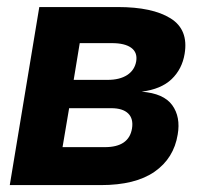

<svg xmlns="http://www.w3.org/2000/svg" viewBox="-20 -536 580 556"><path d="M8.3 0 93.8 -515.6H321.3Q421.4 -515.6 473.9 -482.9Q526.4 -450.2 514.6 -379.9Q507.3 -335.9 477.1 -306.9Q446.8 -277.8 390.1 -270.5Q454.1 -265.6 478.8 -231.4Q503.4 -197.3 494.6 -146.5Q483.4 -77.6 427.7 -38.8Q372.1 0 272 0ZM161.1 -109.9H283.7Q353.5 -109.9 362.3 -164.1Q366.7 -192.4 351.1 -207.5Q335.4 -222.7 302.2 -222.7H180.2ZM193.4 -304.7H291.5Q326.7 -304.7 348.4 -318.8Q370.1 -333 374.5 -358.9Q378.4 -384.3 359.9 -397.7Q341.3 -411.1 304.2 -411.1H210.9Z"/></svg>

Font: Inter Display
Style: Bold Italic
Weight: 700
Italic angle: -9.39999°
Designer: Rasmus Andersson
Foundry: rsms
Version: Version 4.000;git-a52131595